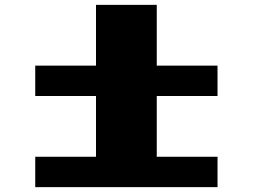

<svg xmlns="http://www.w3.org/2000/svg" viewBox="-20 -645 1040 790"><path d="M125 125V0H375V-250H125V-375H375V-625H625V-375H875V-250H625V0H875V125Z"/></svg>

Font: Silkscreen
Style: Bold
Weight: 700
Designer: Jason Kottke
Foundry: Jason Kottke
Version: Version 1.001; ttfautohint (v1.8.4.7-5d5b)